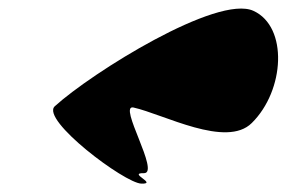

<svg xmlns="http://www.w3.org/2000/svg" viewBox="-20 -572 685 459"><path d="M111 -318C76 -286 278 -134 318 -133C358 -132 284 -159 324 -158C364 -157 261 -323 299 -315C371 -299 521 -217 582 -278C661 -356 669 -508 586 -546C500 -586 199 -398 111 -318Z"/></svg>

Font: Interstorm
Style: Obl
Weight: 400
Version: Version 0.7